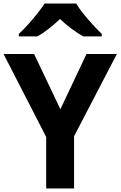

<svg xmlns="http://www.w3.org/2000/svg" viewBox="-20 -1061 679 1081"><path d="M240 0V-290L0 -757H172L320 -446L467 -757H638L397 -294V0ZM86 -856V-870Q115 -897 142.5 -928Q170 -959 193.5 -989Q217 -1019 231 -1041H409Q425 -1014 450.5 -982.5Q476 -951 503.5 -921Q531 -891 553 -870V-856H449Q418 -873 383 -899Q348 -925 318 -954Q287 -925 254 -899Q221 -873 191 -856Z"/></svg>

Font: Menbere
Style: Regular
Weight: 400
Designer: Aleme Tadesse
Foundry: Sorkin Type Co
Version: Version 1.000